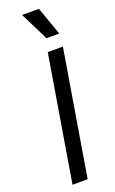

<svg xmlns="http://www.w3.org/2000/svg" viewBox="-183 -1008 630 1049"><g transform="rotate(-20 132.0 -483.0)"><path d="M251.4 -727.3 130.7 0H42.6L163.4 -727.3ZM257.1 -801.1H183.2L100.9 -965.9H198.9Z"/></g></svg>

Font: Inter UI
Style: Italic
Weight: 400
Italic angle: -9.39999°
Designer: Rasmus Andersson
Foundry: rsms
Version: 3.2;8d6f07862